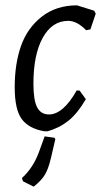

<svg xmlns="http://www.w3.org/2000/svg" viewBox="-20 -484 382 718"><path d="M268 -464 332 -444 338 -433 318 -374 302 -371Q268 -406 235 -406Q175 -406 140 -343Q105 -280 105 -171Q105 -109 119 -82.5Q133 -56 163 -56Q216 -56 267 -146L278 -145L301 -113Q270 -60 236.5 -33Q203 -6 158 7H146Q88 -3 61.5 -38.5Q35 -74 35 -158Q35 -245 58.5 -312Q82 -379 136 -421.5Q190 -464 268 -464ZM106 214 66 194 62 182Q103 144 124 89L147 26L183 31L187 36L171 105Q161 148 147.5 170Q134 192 106 214Z"/></svg>

Font: Alegreya Sans
Style: Italic
Weight: 400
Italic angle: -7°
Designer: Juan Pablo del Peral
Foundry: Huerta Tipografica
Version: Version 2.007